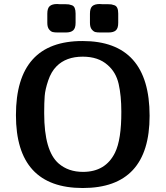

<svg xmlns="http://www.w3.org/2000/svg" viewBox="-20 -923 834 965"><path d="M60.1 -344.2Q60.1 -717.3 395 -716.8Q731.9 -716.8 731.9 -340.8Q731.9 22 396 22Q60.1 22 60.1 -344.2ZM202.1 -353Q202.1 -164.1 274.9 -101.1Q323.7 -59.1 397 -59.1Q510.7 -59.1 558.1 -155.8Q590.3 -221.7 589.8 -361.8Q589.8 -441.9 576.4 -501Q563 -560.1 521 -596.2Q474.1 -638.2 396 -638.2Q312 -638.2 264.2 -589.8Q237.3 -563 222.2 -518.1Q207 -473.1 204.6 -440.2Q202.1 -407.2 202.1 -358.9ZM217.8 -808.1V-854Q217.8 -881.8 230 -892.3Q242.2 -902.8 267.1 -902.8Q270 -902.8 273.9 -902.3Q277.8 -901.9 280.8 -901.9H308.1Q320.3 -901.9 326.2 -900.9Q332 -899.9 341.6 -896.5Q351.1 -893.1 355.5 -882.6Q359.9 -872.1 359.9 -855V-808.1Q359.9 -781.2 347.9 -770.5Q335.9 -759.8 312 -759.8H269Q253.9 -759.8 244.9 -762Q235.8 -764.2 226.8 -775.1Q217.8 -786.1 217.8 -808.1ZM432.1 -808.1V-854Q432.1 -881.8 444.1 -892.3Q456.1 -902.8 481 -902.8Q483.9 -902.8 488 -902.3Q492.2 -901.9 495.1 -901.9H522Q534.2 -901.9 540 -900.9Q545.9 -899.9 555.4 -896.5Q564.9 -893.1 569.6 -882.6Q574.2 -872.1 574.2 -855V-808.1Q574.2 -781.2 562.5 -770.5Q550.8 -759.8 525.9 -759.8H482.9Q467.8 -759.8 459 -762Q450.2 -764.2 441.2 -775.1Q432.1 -786.1 432.1 -808.1Z"/></svg>

Font: CMU Sans Serif
Style: Bold
Weight: 700
Version: Version 0.7.0